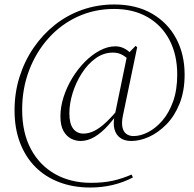

<svg xmlns="http://www.w3.org/2000/svg" viewBox="-20 -682 866 858"><path d="M340 -52Q318 -52 297.5 -62.5Q277 -73 263.5 -97Q250 -121 250 -162Q250 -204 264 -248Q278 -292 302.5 -332.5Q327 -373 358.5 -405Q390 -437 425.5 -456Q461 -475 496 -475Q519 -475 540 -463Q561 -451 573 -431L560 -409Q547 -425 528 -436Q509 -447 485 -447Q443 -447 407.5 -421.5Q372 -396 345.5 -354.5Q319 -313 304.5 -266Q290 -219 290 -176Q290 -129 307 -107Q324 -85 353 -85Q377 -85 402 -97.5Q427 -110 455 -136.5Q483 -163 516 -203L525 -195H521Q493 -155 463.5 -122Q434 -89 403 -70.5Q372 -52 340 -52ZM567 -52Q536 -52 517 -66Q498 -80 491.5 -105Q485 -130 492 -163L549 -439L586 -477L593 -471L529 -164Q523 -134 527 -114Q531 -94 544 -84Q557 -74 577 -74Q608 -74 642 -91.5Q676 -109 705.5 -143Q735 -177 753.5 -228.5Q772 -280 772 -349Q772 -437 737.5 -503Q703 -569 639.5 -605.5Q576 -642 490 -642Q402 -642 327 -607.5Q252 -573 196.5 -511Q141 -449 110 -367.5Q79 -286 79 -192Q79 -89 118 -16Q157 57 226.5 96Q296 135 387 135Q442 135 484.5 125.5Q527 116 568 98L574 111Q532 133 484 144.5Q436 156 383 156Q308 156 245.5 132.5Q183 109 138.5 64.5Q94 20 69.5 -44Q45 -108 45 -189Q45 -268 67.5 -339Q90 -410 130.5 -469Q171 -528 226 -571.5Q281 -615 348.5 -638.5Q416 -662 490 -662Q589 -662 659.5 -621Q730 -580 767.5 -509.5Q805 -439 805 -349Q805 -275 782.5 -219Q760 -163 723.5 -126Q687 -89 646 -70.5Q605 -52 567 -52Z"/></svg>

Font: Source Serif 4 48pt Light
Style: Italic
Weight: 300
Italic angle: -12°
Designer: Frank Grießhammer
Foundry: Adobe Systems Incorporated
Version: Version 4.004;hotconv 1.0.116;makeotfexe 2.5.65601